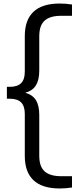

<svg xmlns="http://www.w3.org/2000/svg" viewBox="-20 -838 428 1088"><path d="M123 -312.5Q164.5 -301 183.5 -270.5Q202.5 -240 202.5 -186.5V45Q202.5 106 233 133.2Q263.5 160.5 327 160.5H388V224.5Q354 230 318 230Q220 230 170.2 183.8Q120.5 137.5 120.5 45V-193Q120.5 -237 99.5 -257.8Q78.5 -278.5 36 -278.5H19V-346H36Q78.5 -346 99.5 -366.8Q120.5 -387.5 120.5 -431.5V-633Q120.5 -725.5 170.2 -771.8Q220 -818 318 -818Q354 -818 388 -812.5V-748.5H327Q263.5 -748.5 233 -721.2Q202.5 -694 202.5 -633V-438Q202.5 -385 183.5 -354.2Q164.5 -323.5 123 -312.5Z"/></svg>

Font: Encode Sans Semi Expanded
Style: Regular
Weight: 400
Width: 6
Designer: Multiple Designers
Foundry: Impallari Type
Version: Version 2.000